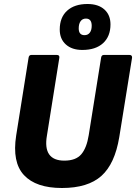

<svg xmlns="http://www.w3.org/2000/svg" viewBox="-20 -930 681 961"><path d="M290 11Q160 11 100 -53.5Q40 -118 61 -252L123 -641Q125 -655 137 -655H264Q279 -655 277 -641L215 -252Q204 -189 226 -157.5Q248 -126 302 -126Q360 -126 387 -158Q414 -190 424 -253L486 -641Q488 -655 500 -655H628Q642 -655 641 -641L577 -244Q555 -110 487.5 -49.5Q420 11 290 11ZM392 -680Q340 -680 309.5 -707.5Q279 -735 279 -782Q279 -843 316 -876.5Q353 -910 418 -910Q472 -910 502.5 -882.5Q533 -855 533 -808Q533 -748 496 -714Q459 -680 392 -680ZM403 -754Q420 -754 429.5 -766.5Q439 -779 439 -801Q439 -837 410 -837Q393 -837 383.5 -824Q374 -811 374 -788Q374 -754 403 -754Z"/></svg>

Font: Sofia Sans Semi Condensed Black
Style: Italic
Weight: 900
Italic angle: -9°
Version: Version 4.100